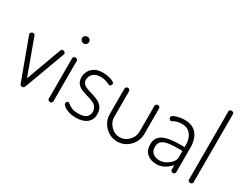

<svg xmlns="http://www.w3.org/2000/svg" viewBox="-81 -1262 2244 1765"><g transform="rotate(30 1041.0 -379.5)"><path d="M203 7Q194 7 188 3.5Q182 0 179 -7L21 -435Q20 -437 18.5 -442Q17 -447 17 -450Q17 -456 21.5 -461.5Q26 -467 32 -470Q38 -473 45 -473Q51 -473 57 -470Q63 -467 65 -461L203 -83L339 -455Q341 -462 345 -467.5Q349 -473 359 -473Q365 -473 371.5 -470.5Q378 -468 383 -462.5Q388 -457 388 -451Q388 -446 386.5 -442Q385 -438 384 -435L226 -7Q223 -1 217 3Q211 7 203 7Z M494 0Q484 0 477 -6.5Q470 -13 470 -21V-452Q470 -461 477 -466.5Q484 -472 494 -472Q505 -472 512 -466.5Q519 -461 519 -452V-21Q519 -13 512 -6.5Q505 0 494 0ZM494 -621Q479 -621 467.5 -632Q456 -643 456 -658Q456 -673 467.5 -683Q479 -693 494 -693Q510 -693 520.5 -683Q531 -673 531 -658Q531 -643 520.5 -632Q510 -621 494 -621Z M772 6Q726 6 692.5 -5.5Q659 -17 640 -32.5Q621 -48 621 -62Q621 -67 623.5 -72Q626 -77 630.5 -81Q635 -85 639 -85Q649 -85 662 -73.5Q675 -62 700 -50Q725 -38 771 -38Q831 -38 856 -61Q881 -84 881 -115Q881 -151 863.5 -171.5Q846 -192 817 -203Q788 -214 756.5 -222.5Q725 -231 696 -244Q667 -257 649 -281Q631 -305 631 -346Q631 -376 647 -407Q663 -438 696.5 -458Q730 -478 784 -478Q816 -478 845 -471.5Q874 -465 893 -454.5Q912 -444 912 -433Q912 -429 909 -422.5Q906 -416 901.5 -411.5Q897 -407 890 -407Q883 -407 870 -414Q857 -421 836 -427.5Q815 -434 785 -434Q746 -434 722.5 -420Q699 -406 688.5 -386Q678 -366 678 -347Q678 -317 696 -300Q714 -283 742.5 -273.5Q771 -264 803 -255Q835 -246 863.5 -231Q892 -216 910 -189.5Q928 -163 928 -117Q928 -61 887 -27.5Q846 6 772 6Z M1210 6Q1160 6 1118 -19.5Q1076 -45 1051 -87Q1026 -129 1026 -177V-451Q1026 -459 1033.5 -465.5Q1041 -472 1051 -472Q1061 -472 1068 -465.5Q1075 -459 1075 -451V-177Q1075 -142 1093 -111Q1111 -80 1141.5 -60Q1172 -40 1210 -40Q1248 -40 1278 -59.5Q1308 -79 1326 -110.5Q1344 -142 1344 -177V-452Q1344 -460 1351.5 -466Q1359 -472 1369 -472Q1380 -472 1386.5 -466Q1393 -460 1393 -452V-177Q1393 -128 1368 -86Q1343 -44 1301.5 -19Q1260 6 1210 6Z M1625 6Q1567 6 1527 -26.5Q1487 -59 1487 -126Q1487 -179 1516.5 -208Q1546 -237 1598.5 -248.5Q1651 -260 1720 -260H1774V-286Q1774 -321 1761.5 -355Q1749 -389 1721.5 -411Q1694 -433 1648 -433Q1616 -433 1595.5 -426.5Q1575 -420 1562.5 -412.5Q1550 -405 1543 -405Q1533 -405 1527 -414.5Q1521 -424 1521 -432Q1521 -444 1540.5 -454.5Q1560 -465 1590 -471.5Q1620 -478 1650 -478Q1715 -478 1752.5 -450.5Q1790 -423 1806.5 -379.5Q1823 -336 1823 -286V-21Q1823 -13 1816.5 -6.5Q1810 0 1799 0Q1789 0 1782 -6.5Q1775 -13 1775 -21V-70Q1750 -41 1712.5 -17.5Q1675 6 1625 6ZM1632 -38Q1667 -38 1699.5 -55.5Q1732 -73 1753 -98.5Q1774 -124 1774 -146V-220H1725Q1676 -220 1633 -214.5Q1590 -209 1563 -189.5Q1536 -170 1536 -128Q1536 -81 1564 -59.5Q1592 -38 1632 -38Z M1982 0Q1972 0 1965 -6.5Q1958 -13 1958 -21V-745Q1958 -755 1965 -760.5Q1972 -766 1982 -766Q1993 -766 2000 -760.5Q2007 -755 2007 -745V-21Q2007 -13 2000 -6.5Q1993 0 1982 0Z"/></g></svg>

Font: Dosis ExtraLight Light
Style: Regular
Weight: 300
Version: Version 3.001; ttfautohint (v1.8.2)